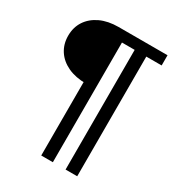

<svg xmlns="http://www.w3.org/2000/svg" viewBox="-212 -827 1067 1165"><g transform="rotate(30 322.0 -245.0)"><path d="M257 210V-324L274 -303.5Q201 -303.5 147.2 -328.5Q93.5 -353.5 64.2 -398.2Q35 -443 35 -501.5Q35 -560.5 64.2 -605Q93.5 -649.5 147.2 -674.8Q201 -700 274 -700H616.5V-628.5H509V210H427.5V-628.5H338.5V210Z"/></g></svg>

Font: Geologica Thin Roman
Style: Regular
Weight: 400
Version: Version 1.010;gftools[0.9.28]